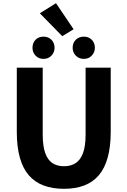

<svg xmlns="http://www.w3.org/2000/svg" viewBox="-20 -1166 795 1200"><path d="M380 14Q308 14 253 -6.5Q198 -27 160.5 -70Q123 -113 104 -181Q85 -249 85 -341V-743H247V-325Q247 -252 263 -208.5Q279 -165 308.5 -146Q338 -127 380 -127Q422 -127 452 -146Q482 -165 498.5 -208.5Q515 -252 515 -325V-743H672V-341Q672 -249 653 -181Q634 -113 597 -70Q560 -27 505.5 -6.5Q451 14 380 14ZM252 -798Q221 -798 202 -818.5Q183 -839 183 -867Q183 -898 202 -917.5Q221 -937 252 -937Q282 -937 301.5 -917.5Q321 -898 321 -867Q321 -839 301.5 -818.5Q282 -798 252 -798ZM369 -940 229 -1083 330 -1146 440 -983ZM504 -798Q473 -798 453.5 -818.5Q434 -839 434 -867Q434 -898 453.5 -917.5Q473 -937 504 -937Q534 -937 553.5 -917.5Q573 -898 573 -867Q573 -839 553.5 -818.5Q534 -798 504 -798Z"/></svg>

Font: Noto Sans KR ExtraBold
Style: Regular
Weight: 800
Designer: Ryoko NISHIZUKA  (kana, bopomofo & ideographs); Paul D. Hunt (Latin, Greek & Cyrillic); Sandoll Communications , Soo-you
Foundry: Adobe
Version: Version 2.004-H2;hotconv 1.0.118;makeotfexe 2.5.65603